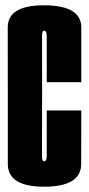

<svg xmlns="http://www.w3.org/2000/svg" viewBox="-20 -701 336 725"><path d="M146.5 4Q286 4 286.5 -81.2Q287 -166.5 287 -284H156.5Q156.5 -135 156.5 -113.5Q156.5 -92 147 -92Q138 -92 138.5 -113.2Q139 -134.5 139 -339.5Q139 -543.5 138.8 -564.2Q138.5 -585 147 -585Q156.5 -585 156.5 -563.8Q156.5 -542.5 156.5 -390.5H287Q287 -513.5 287 -597.2Q287 -681 145.5 -681Q9 -681 9.2 -597Q9.5 -513 9.5 -339.5Q9.5 -167.5 9.5 -81.8Q9.5 4 146.5 4Z"/></svg>

Font: Anybody UltraCondensed
Style: Bold
Weight: 700
Width: 1
Version: Version 1.113;gftools[0.9.25]